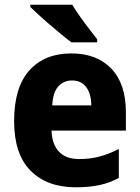

<svg xmlns="http://www.w3.org/2000/svg" viewBox="-20 -879 593 816"><path d="M283 -652Q391 -652 453 -587.5Q515 -523 515 -402V-324H199Q201 -266 230.5 -234.5Q260 -203 317 -203Q363 -203 402.5 -213.5Q442 -224 485 -246V-123Q447 -102 403.5 -92.5Q360 -83 302 -83Q180 -83 110 -153.5Q40 -224 40 -364Q40 -508 105 -580Q170 -652 283 -652ZM286 -537Q251 -537 228 -512Q205 -487 202 -431H368Q368 -479 347 -508Q326 -537 286 -537ZM287 -859Q300 -837 319.5 -809.5Q339 -782 359 -756Q379 -730 393 -712V-699H284Q267 -711 243 -731Q219 -751 193 -773Q167 -795 145 -815.5Q123 -836 109 -849V-859Z"/></svg>

Font: Noto Sans Telugu UI SemiCondensed ExtraBold
Style: Regular
Weight: 800
Width: 4
Designer: Jelle Bosma - Monotype Design Team
Foundry: Monotype Imaging Inc.
Version: Version 2.005; ttfautohint (v1.8.4.7-5d5b)